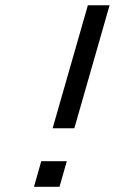

<svg xmlns="http://www.w3.org/2000/svg" viewBox="-20 -714 439 734"><path d="M137.7 -97.7H235.4L207.5 0H109.9ZM315.9 -693.8H398.9L264.2 -223.6H181.2Z"/></svg>

Font: Cantarell
Style: Italic
Weight: 400
Italic angle: -16°
Designer: Dave Crossland
Version: Version 1.004